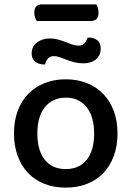

<svg xmlns="http://www.w3.org/2000/svg" viewBox="-20 -845 602 879"><path d="M148 -749Q144 -756 140.5 -765.5Q137 -775 137 -786Q137 -807 146.5 -816Q156 -825 172 -825H421Q425 -819 428 -809Q431 -799 431 -788Q431 -767 422 -758Q413 -749 396 -749ZM518 -234Q518 -177 501 -131Q484 -85 453.5 -53Q423 -21 379 -3.5Q335 14 281 14Q227 14 183 -3.5Q139 -21 108.5 -53Q78 -85 61 -131Q44 -177 44 -234Q44 -291 61 -337Q78 -383 109 -415Q140 -447 184 -464.5Q228 -482 281 -482Q334 -482 378 -464.5Q422 -447 453 -414.5Q484 -382 501 -336.5Q518 -291 518 -234ZM281 -398Q221 -398 186 -355Q151 -312 151 -234Q151 -156 185 -113.5Q219 -71 281 -71Q343 -71 377 -113.5Q411 -156 411 -234Q411 -311 376.5 -354.5Q342 -398 281 -398ZM207 -669Q228 -669 246 -664Q264 -659 280.5 -652.5Q297 -646 311.5 -641Q326 -636 339 -636Q358 -636 367.5 -647.5Q377 -659 381 -673H387Q409 -673 425 -661Q441 -649 441 -624Q441 -591 419 -573Q397 -555 362 -555Q340 -555 320.5 -560Q301 -565 284.5 -571.5Q268 -578 253.5 -583Q239 -588 227 -588Q208 -588 199 -576.5Q190 -565 186 -550H180Q158 -550 141.5 -562.5Q125 -575 125 -600Q125 -633 150 -651Q175 -669 207 -669Z"/></svg>

Font: Baloo Thambi 2 Medium
Style: Regular
Weight: 500
Designer: Aadarsh Rajan and Ek Type
Foundry: Ek Type
Version: Version 1.640;hotconv 1.0.111;makeotfexe 2.5.65597; ttfautoh